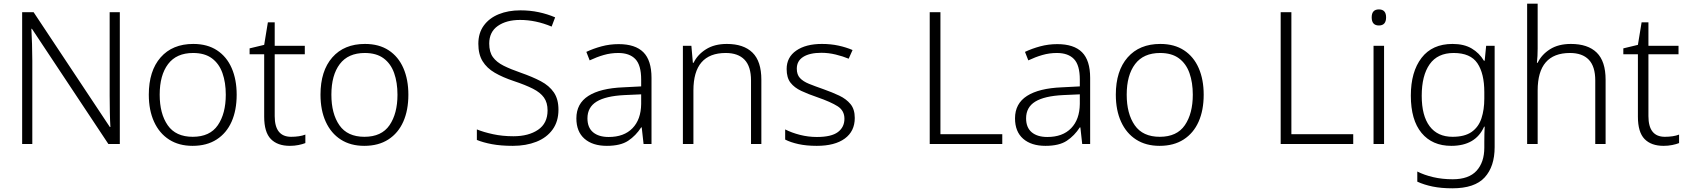

<svg xmlns="http://www.w3.org/2000/svg" viewBox="-20 -780 9140 1040"><path d="M629 0H567L153 -624H150Q152 -585 153.5 -541.5Q155 -498 155 -451V0H100V-714H162L575 -92H578Q576 -123 575 -171Q574 -219 574 -261V-714H629Z M1262 -267Q1262 -183 1234.5 -121Q1207 -59 1153.5 -24.5Q1100 10 1023 10Q949 10 896 -24Q843 -58 814.5 -120.5Q786 -183 786 -267Q786 -396 850 -469Q914 -542 1027 -542Q1103 -542 1155.5 -507.5Q1208 -473 1235 -411Q1262 -349 1262 -267ZM845 -267Q845 -164 888.5 -101.5Q932 -39 1024 -39Q1117 -39 1160 -102Q1203 -165 1203 -267Q1203 -333 1185 -384Q1167 -435 1128 -464Q1089 -493 1026 -493Q936 -493 890.5 -433Q845 -373 845 -267Z M1557 -39Q1579 -39 1599 -42Q1619 -45 1634 -51V-5Q1619 1 1597 5.5Q1575 10 1550 10Q1483 10 1447 -27Q1411 -64 1411 -148V-486H1332V-518L1411 -537L1431 -659H1468V-532H1631V-486H1468V-151Q1468 -39 1557 -39Z M2192 -267Q2192 -183 2164.5 -121Q2137 -59 2083.5 -24.5Q2030 10 1953 10Q1879 10 1826 -24Q1773 -58 1744.5 -120.5Q1716 -183 1716 -267Q1716 -396 1780 -469Q1844 -542 1957 -542Q2033 -542 2085.5 -507.5Q2138 -473 2165 -411Q2192 -349 2192 -267ZM1775 -267Q1775 -164 1818.5 -101.5Q1862 -39 1954 -39Q2047 -39 2090 -102Q2133 -165 2133 -267Q2133 -333 2115 -384Q2097 -435 2058 -464Q2019 -493 1956 -493Q1866 -493 1820.5 -433Q1775 -373 1775 -267Z M3005 -186Q3005 -122 2973 -78Q2941 -34 2885 -12Q2829 10 2758 10Q2693 10 2645 1Q2597 -8 2563 -22V-79Q2600 -64 2651 -53Q2702 -42 2761 -42Q2843 -42 2894.5 -77Q2946 -112 2946 -182Q2946 -224 2926.5 -251.5Q2907 -279 2866.5 -299.5Q2826 -320 2763 -341Q2703 -361 2660 -386Q2617 -411 2594 -448.5Q2571 -486 2571 -543Q2571 -601 2600.5 -641.5Q2630 -682 2681.5 -703Q2733 -724 2799 -724Q2851 -724 2898 -714Q2945 -704 2987 -686L2968 -636Q2882 -672 2797 -672Q2723 -672 2676.5 -639.5Q2630 -607 2630 -544Q2630 -498 2650 -470.5Q2670 -443 2708 -424Q2746 -405 2801 -386Q2864 -364 2909.5 -340Q2955 -316 2980 -279.5Q3005 -243 3005 -186Z M3331 -541Q3421 -541 3465 -497Q3509 -453 3509 -358V0H3466L3456 -90H3453Q3424 -45 3382.5 -17.5Q3341 10 3267 10Q3190 10 3146 -28.5Q3102 -67 3102 -139Q3102 -219 3167 -260.5Q3232 -302 3356 -307L3453 -312V-349Q3453 -427 3421.5 -460Q3390 -493 3329 -493Q3288 -493 3250 -482Q3212 -471 3174 -453L3156 -499Q3194 -517 3238.5 -529Q3283 -541 3331 -541ZM3363 -265Q3261 -260 3211.5 -229.5Q3162 -199 3162 -139Q3162 -89 3192.5 -63.5Q3223 -38 3277 -38Q3360 -38 3406 -85.5Q3452 -133 3453 -217V-269Z M3917 -542Q4008 -542 4056 -495Q4104 -448 4104 -348V0H4048V-344Q4048 -420 4013 -456.5Q3978 -493 3911 -493Q3736 -493 3736 -290V0H3679V-532H3725L3733 -440H3737Q3758 -484 3804 -513Q3850 -542 3917 -542Z M4610 -141Q4610 -69 4556 -29.5Q4502 10 4404 10Q4348 10 4305 0.5Q4262 -9 4233 -24V-79Q4268 -61 4313 -49.5Q4358 -38 4405 -38Q4483 -38 4518.5 -64.5Q4554 -91 4554 -137Q4554 -181 4517 -204.5Q4480 -228 4408 -253Q4358 -270 4320.5 -287.5Q4283 -305 4262 -332Q4241 -359 4241 -406Q4241 -470 4293 -506Q4345 -542 4432 -542Q4480 -542 4521.5 -533Q4563 -524 4598 -509L4577 -462Q4546 -475 4507 -484.5Q4468 -494 4429 -494Q4366 -494 4331 -472Q4296 -450 4296 -408Q4296 -376 4313 -357.5Q4330 -339 4362 -326Q4394 -313 4440 -297Q4488 -280 4526 -262Q4564 -244 4587 -216Q4610 -188 4610 -141Z M5016 0V-714H5074V-53H5409V0Z M5707 -541Q5797 -541 5841 -497Q5885 -453 5885 -358V0H5842L5832 -90H5829Q5800 -45 5758.5 -17.5Q5717 10 5643 10Q5566 10 5522 -28.5Q5478 -67 5478 -139Q5478 -219 5543 -260.5Q5608 -302 5732 -307L5829 -312V-349Q5829 -427 5797.5 -460Q5766 -493 5705 -493Q5664 -493 5626 -482Q5588 -471 5550 -453L5532 -499Q5570 -517 5614.5 -529Q5659 -541 5707 -541ZM5739 -265Q5637 -260 5587.5 -229.5Q5538 -199 5538 -139Q5538 -89 5568.5 -63.5Q5599 -38 5653 -38Q5736 -38 5782 -85.5Q5828 -133 5829 -217V-269Z M6500 -267Q6500 -183 6472.5 -121Q6445 -59 6391.5 -24.5Q6338 10 6261 10Q6187 10 6134 -24Q6081 -58 6052.5 -120.5Q6024 -183 6024 -267Q6024 -396 6088 -469Q6152 -542 6265 -542Q6341 -542 6393.5 -507.5Q6446 -473 6473 -411Q6500 -349 6500 -267ZM6083 -267Q6083 -164 6126.5 -101.5Q6170 -39 6262 -39Q6355 -39 6398 -102Q6441 -165 6441 -267Q6441 -333 6423 -384Q6405 -435 6366 -464Q6327 -493 6264 -493Q6174 -493 6128.5 -433Q6083 -373 6083 -267Z M6917 0V-714H6975V-53H7310V0Z M7449 -729Q7488 -729 7488 -686Q7488 -642 7449 -642Q7410 -642 7410 -686Q7410 -729 7449 -729ZM7477 -532V0H7420V-532Z M7848 -542Q7910 -542 7951.5 -517.5Q7993 -493 8018 -451H8022L8030 -532H8076V17Q8076 122 8022 181Q7968 240 7847 240Q7787 240 7740.5 230.5Q7694 221 7657 204V149Q7694 168 7743 179.5Q7792 191 7849 191Q7936 191 7978 145Q8020 99 8020 20V-11Q8020 -32 8020.5 -53.5Q8021 -75 8022 -94H8019Q7973 10 7841 10Q7738 10 7680 -60Q7622 -130 7622 -262Q7622 -391 7680 -466.5Q7738 -542 7848 -542ZM7854 -493Q7767 -493 7724 -432Q7681 -371 7681 -261Q7681 -153 7724 -96Q7767 -39 7848 -39Q7914 -39 7951.5 -65.5Q7989 -92 8004.5 -139Q8020 -186 8020 -246V-281Q8020 -382 7982.5 -437.5Q7945 -493 7854 -493Z M8309 -517Q8309 -496 8308 -477Q8307 -458 8305 -440H8309Q8330 -484 8375.5 -513Q8421 -542 8489 -542Q8581 -542 8629 -495Q8677 -448 8677 -348V0H8621V-344Q8621 -420 8586 -456.5Q8551 -493 8484 -493Q8309 -493 8309 -290V0H8252V-760H8309Z M8998 -39Q9020 -39 9040 -42Q9060 -45 9075 -51V-5Q9060 1 9038 5.5Q9016 10 8991 10Q8924 10 8888 -27Q8852 -64 8852 -148V-486H8773V-518L8852 -537L8872 -659H8909V-532H9072V-486H8909V-151Q8909 -39 8998 -39Z"/></svg>

Font: Noto Sans Lao Light
Style: Regular
Weight: 300
Designer: Monotype Design Team
Foundry: Monotype Imaging Inc.
Version: Version 2.003; ttfautohint (v1.8.4.7-5d5b)